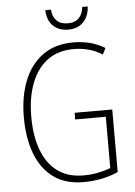

<svg xmlns="http://www.w3.org/2000/svg" viewBox="-60 -1001 705 1006"><g transform="rotate(-5 292.0 -498.5)"><path d="M323 -407H521V-78Q479 -59 432 -50Q385 -41 339 -41Q243 -41 180.5 -87Q118 -133 87 -215Q56 -297 56 -406Q56 -515 89 -598Q122 -681 187 -728Q252 -775 348 -775Q392 -775 433 -765Q474 -755 514 -731L497 -698Q459 -722 421.5 -731Q384 -740 348 -740Q264 -740 208 -698Q152 -656 123.5 -580.5Q95 -505 95 -406Q95 -305 122.5 -231Q150 -157 204.5 -116.5Q259 -76 343 -76Q382 -76 418.5 -83.5Q455 -91 484 -102V-372H323ZM440 -956Q437 -904 407.5 -874Q378 -844 328 -844Q280 -844 249.5 -872.5Q219 -901 217 -956H247Q249 -919 270 -898Q291 -877 329 -877Q367 -877 387.5 -898.5Q408 -920 411 -956Z"/></g></svg>

Font: Noto Sans Tamil UI Condensed ExtraLight
Style: Regular
Weight: 200
Width: 3
Designer: Jelle Bosma - Monotype Design Team
Foundry: Monotype Imaging Inc.
Version: Version 2.004; ttfautohint (v1.8.4.7-5d5b)